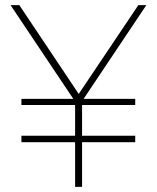

<svg xmlns="http://www.w3.org/2000/svg" viewBox="-20 -724 607 744"><path d="M63 -173V-198H271V-317H63V-341H264L21 -704H55L285 -360L516 -704H547L304 -341H504V-317H298V-198H504V-173H298V0H271V-173Z"/></svg>

Font: Prodigy Sans ExtraLight
Style: Regular
Weight: 200
Designer: Wei Huang
Foundry: Wei Huang
Version: Version 1.003; ttfautohint (v1.8.3)